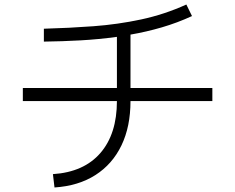

<svg xmlns="http://www.w3.org/2000/svg" viewBox="-20 -788 1040 849"><path d="M221 41 214 -18Q351 -27 424 -111.5Q497 -196 497 -341H81V-399H497V-625Q417 -614 336 -609.5Q255 -605 174 -604V-661Q285 -664 393 -672Q501 -680 604 -702Q707 -724 804 -768L829 -717Q764 -687 695.5 -667Q627 -647 557 -635V-399H919V-341H557Q557 -228 517 -145Q477 -62 402 -14Q327 34 221 41Z"/></svg>

Font: Murecho Light
Style: Regular
Weight: 300
Designer: Neil Summerour
Foundry: Positype
Version: Version 1.010; ttfautohint (v1.8.3)